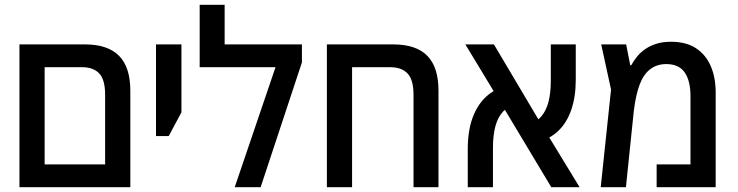

<svg xmlns="http://www.w3.org/2000/svg" viewBox="-20 -780 3073 800"><path d="M61 0V-595H334Q429 -595 476 -547.5Q523 -500 523 -402V0ZM166 -95H418V-385Q418 -448 393.5 -474Q369 -500 322 -500H166Z M630 -213V-595H736V-312L683 -213Z M916 -595H1238V-520L1066 0H958L1128 -500H812V-760H916Z M1618 -595Q1714 -595 1760.5 -547.5Q1807 -500 1807 -402V0H1703V-385Q1703 -448 1678 -474Q1653 -500 1606 -500H1447V0H1342V-595Z M2277 0 2057 -367 1919 -595H2038L2245 -246L2395 0ZM1929 0V-159Q1929 -234 1949 -289Q1969 -344 2007 -378.5Q2045 -413 2101 -424L2129 -349Q2097 -338 2075.5 -314.5Q2054 -291 2044 -253.5Q2034 -216 2034 -164V0ZM2213 -186 2182 -260Q2215 -271 2235.5 -295Q2256 -319 2265.5 -356Q2275 -393 2275 -444V-595H2379V-448Q2379 -376 2360 -321.5Q2341 -267 2304.5 -233Q2268 -199 2213 -186Z M2776 -606Q2839 -606 2880 -579Q2921 -552 2941.5 -504.5Q2962 -457 2962 -394V0H2716V-95H2857V-380Q2857 -443 2833 -478Q2809 -513 2756 -513Q2717 -513 2689 -491.5Q2661 -470 2645 -427Q2629 -384 2621 -319L2588 0H2483L2526 -407L2485 -595H2589L2606 -508H2610Q2621 -528 2635.5 -545.5Q2650 -563 2670 -576.5Q2690 -590 2716 -598Q2742 -606 2776 -606Z"/></svg>

Font: Noto Sans Hebrew SemiCondensed Medium
Style: Regular
Weight: 500
Width: 4
Designer: Monotype Design Team
Foundry: Monotype Imaging Inc.
Version: Version 2.003